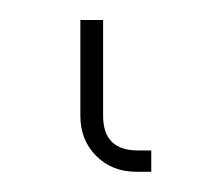

<svg xmlns="http://www.w3.org/2000/svg" viewBox="-20 35 215 189"><path d="M114.3 204.1Q90.3 204.1 74.7 188.5Q59.1 172.9 59.1 148.9V54.7H81.5V148.9Q81.5 183.1 115.7 183.1H128.9V204.1Z"/></svg>

Font: Inter Display Thin
Style: Regular
Weight: 100
Designer: Rasmus Andersson
Foundry: rsms
Version: Version 4.000;git-a52131595